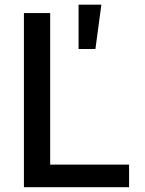

<svg xmlns="http://www.w3.org/2000/svg" viewBox="-20 -782 604 802"><path d="M519.2 0H79.9V-727.3H189.6V-94.5H519.2ZM378.6 -577.4H308.2V-762.4H403.4Z"/></svg>

Font: Linik Sans Medium
Style: Regular
Weight: 500
Designer: Rasmus Andersson (font), Cristiano Sobral (main changes)
Foundry: rsms
Version: Version 3.018;June 1, 2022;FontCreator 14.0.0.2814 64-bit; t